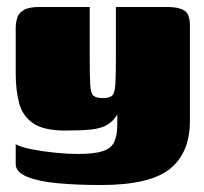

<svg xmlns="http://www.w3.org/2000/svg" viewBox="-20 -419 585 550"><path d="M269 111Q202 111 146.5 106Q91 101 58 87.5Q25 74 25 51V-6Q41 3 72.5 9Q104 15 139 18.5Q174 22 202 22Q250 22 274.5 14Q299 6 307.5 -13Q316 -32 316 -63V-91Q304 -71 286.5 -61Q269 -51 241 -48Q213 -45 167 -45Q106 -45 75.5 -65.5Q45 -86 35 -123Q25 -160 25 -209V-338Q25 -353 29 -367Q33 -381 47.5 -390Q62 -399 94 -399H237Q237 -373 237 -357Q237 -341 237 -329Q237 -317 237 -301Q237 -285 237 -259Q237 -202 238.5 -176.5Q240 -151 248 -144.5Q256 -138 275 -138Q294 -138 301.5 -145.5Q309 -153 310.5 -178Q312 -203 312 -257V-399H460Q490 -399 507 -389.5Q524 -380 524 -346V-73Q524 19 466.5 65Q409 111 269 111Z"/></svg>

Font: Genos Thin Black
Style: Regular
Weight: 900
Version: Version 1.010